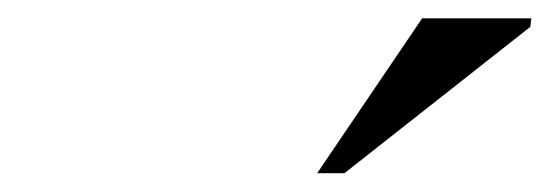

<svg xmlns="http://www.w3.org/2000/svg" viewBox="-20 -710 584 204"><path d="M317 -526 428.5 -690.5H544.5L543.5 -681.5L346 -526Z"/></svg>

Font: Newsreader 36pt Medium
Style: Italic
Weight: 500
Italic angle: -17°
Designer: Hugues Gentile
Foundry: Production Type
Version: Version 1.003